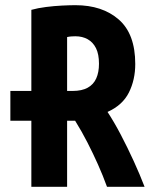

<svg xmlns="http://www.w3.org/2000/svg" viewBox="-20 -721 600 741"><path d="M101 0V-255H20V-370H101V-683Q126 -690 157.5 -694Q189 -698 219.5 -699.5Q250 -701 271 -701Q375 -701 438.5 -645.5Q502 -590 502 -474Q502 -413 477.5 -364Q453 -315 395 -289Q420 -251 446 -201.5Q472 -152 496 -99.5Q520 -47 538 0H393Q377 -44 358 -86.5Q339 -129 317.5 -171Q296 -213 270 -255Q268 -255 265.5 -255Q263 -255 261 -255H239V0ZM239 -370H260Q296 -370 318.5 -382.5Q341 -395 351.5 -418.5Q362 -442 362 -475Q362 -512 350.5 -535Q339 -558 318.5 -569.5Q298 -581 271 -581Q265 -581 256.5 -580.5Q248 -580 239 -578Z"/></svg>

Font: Ubuntu Sans Mono
Style: Regular
Weight: 400
Monospace: yes
Designer: Dalton Maag Ltd
Foundry: Dalton Maag Ltd
Version: Version 1.006